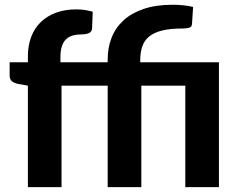

<svg xmlns="http://www.w3.org/2000/svg" viewBox="-20 -768 980 788"><path d="M94.5 0V-416.5L54.5 -423.5Q39 -426.5 29.2 -434.5Q19.5 -442.5 19.5 -457.5V-512.5H94.5V-537.5Q94.5 -581.5 108.2 -617.2Q122 -653 147.8 -677.8Q173.5 -702.5 210.2 -716Q247 -729.5 293.5 -729.5Q312 -729.5 328 -727Q344 -724.5 360.5 -720L358 -652Q357 -637 344.5 -632Q332 -627 317.5 -627Q296 -627 279.5 -622.5Q263 -618 251.5 -607.2Q240 -596.5 234 -578.2Q228 -560 228 -533V-512.5H422V-525Q422 -572 437.8 -612.8Q453.5 -653.5 486.2 -683.8Q519 -714 569.2 -731.2Q619.5 -748.5 688.5 -748.5Q710 -748.5 733 -746.2Q756 -744 772.5 -739.5L768 -669Q767 -657 755.5 -654Q744 -651 729 -651Q679 -651 645.5 -642.8Q612 -634.5 592 -618Q572 -601.5 563.8 -577Q555.5 -552.5 555.5 -520.5V-512.5H878.5V0H740.5V-416.5H560V0H422V-416.5H232.5V0Z"/></svg>

Font: LatoLatin Heavy
Style: Regular
Weight: 800
Designer: Lukasz Dziedzic with Adam Twardoch and Botio Nikoltchev
Foundry: tyPoland Lukasz Dziedzic
Version: Version 2.015; 2015-08-06; http://www.latofonts.com/